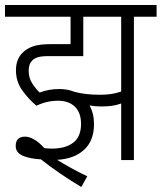

<svg xmlns="http://www.w3.org/2000/svg" viewBox="-20 -642 648 770"><path d="M212 -238Q168 -238 126 -218Q96 -243 70 -278.5Q44 -314 44 -360Q44 -405 71 -431Q87 -447 112 -456Q137 -465 185 -465H263V-575H0V-622H608V-575H517V0H466V-227Q447 -220 428 -217.5Q409 -215 386 -215Q363 -215 339 -219Q357 -187 357 -144Q357 -78 317.5 -41.5Q278 -5 209 -1Q235 15 266.5 32.5Q298 50 330 65L306 108Q216 54 144 -3Q102 -5 72.5 -17Q43 -29 43 -57Q43 -94 81 -94Q97 -94 116.5 -83Q136 -72 158 -48Q173 -46 187 -46Q243 -46 274 -70Q305 -94 305 -145Q305 -190 280.5 -214Q256 -238 212 -238ZM380 -262Q406 -262 426 -265Q446 -268 466 -275V-575H314V-417H176Q147 -417 132 -412.5Q117 -408 108 -398Q95 -385 95 -358Q95 -330 109 -308Q123 -286 139 -271Q176 -285 218 -285Q251 -285 278 -274Q321 -262 380 -262Z"/></svg>

Font: Noto Sans Devanagari UI Condensed Light
Style: Regular
Weight: 300
Width: 3
Designer: Jelle Bosma - Monotype Design Team
Foundry: Monotype Imaging Inc.
Version: Version 2.004; ttfautohint (v1.8.4.7-5d5b)